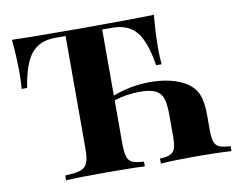

<svg xmlns="http://www.w3.org/2000/svg" viewBox="-70 -699 975 790"><g transform="rotate(-10 418.0 -304.0)"><path d="M836 -21V0Q774 -4 687 -4Q603 -4 541 0V-21Q570 -22 584 -28.5Q598 -35 604 -51Q610 -67 610 -101V-191Q610 -235 602.5 -259Q595 -283 573 -294.5Q551 -306 508 -306Q450 -306 399 -289V-116Q399 -74 404.5 -55Q410 -36 425 -29Q440 -22 474 -20V0Q428 -3 315 -3Q193 -3 145 0V-20Q190 -22 210 -29Q230 -36 238 -55Q246 -74 246 -116V-585H203Q138 -585 103.5 -544Q69 -503 53 -402H30Q33 -428 33 -469Q33 -532 26 -608Q112 -605 320 -605Q530 -605 619 -608Q612 -532 612 -469Q612 -428 615 -402H592Q576 -503 541.5 -544Q507 -585 442 -585H399V-309Q474 -338 556 -338Q600 -338 638 -329Q676 -320 703 -303Q737 -282 750 -250Q763 -218 763 -163V-101Q763 -67 769 -51Q775 -35 790 -28.5Q805 -22 836 -21Z"/></g></svg>

Font: Playfair Display SC
Style: Bold
Weight: 700
Designer: Claus Eggers Sørensen
Foundry: Claus Eggers Sørensen
Version: Version 1.200; ttfautohint (v1.6)